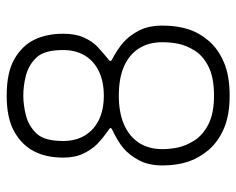

<svg xmlns="http://www.w3.org/2000/svg" viewBox="-88 -628 724 589"><g transform="rotate(-90 274.5 -334.0)"><path d="M275 8Q215 8 174.5 -9.5Q134 -27 109 -56Q84 -85 72.5 -119.5Q61 -154 61 -198Q61 -241 77 -270.5Q93 -300 113.5 -317.5Q134 -335 172 -353Q179 -357 173 -361Q142 -383 126 -399Q110 -415 97.5 -440.5Q85 -466 85 -503Q85 -553 103.5 -590.5Q122 -628 163.5 -652Q205 -676 275 -676Q347 -676 388 -652Q429 -628 447 -590.5Q465 -553 465 -503Q465 -465 453.5 -439.5Q442 -414 426 -398.5Q410 -383 384 -362Q379 -357 384 -354Q418 -336 438.5 -318Q459 -300 474.5 -270.5Q490 -241 490 -198Q490 -154 479 -119.5Q468 -85 443 -56Q418 -27 377 -9.5Q336 8 275 8ZM275 -40Q332 -40 365.5 -57.5Q399 -75 414.5 -101Q430 -127 434.5 -151Q439 -175 439 -198Q439 -241 419.5 -271Q400 -301 364 -316.5Q328 -332 275 -332Q224 -332 187.5 -316.5Q151 -301 131 -271Q111 -241 111 -198Q111 -175 116 -151Q121 -127 137 -101Q153 -75 186.5 -57.5Q220 -40 275 -40ZM275 -378Q318 -378 349.5 -393Q381 -408 398 -436Q415 -464 415 -503Q415 -560 392.5 -584Q370 -608 338.5 -616.5Q307 -625 275 -625Q245 -625 213 -616.5Q181 -608 158.5 -584Q136 -560 136 -503Q136 -464 153 -436Q170 -408 201 -393Q232 -378 275 -378Z"/></g></svg>

Font: Vivano Light
Style: Regular
Weight: 300
Designer: Joe Prince, Josias Burgherr
Version: Version 2.064;September 19, 2022;FontCreator 14.0.0.2877 64-